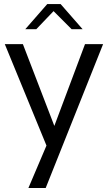

<svg xmlns="http://www.w3.org/2000/svg" viewBox="-20 -735 536 954"><path d="M214.8 -714.8H281.2L390.6 -589.8H335.9L246.1 -679.7L160.2 -589.8H105.5ZM3.9 -515.6H93.8L250 -109.4L402.3 -515.6H492.2L207 199.2H121.1L210.9 -11.7Z"/></svg>

Font: 和音 by 宁静之雨，公众号njzyshare
Style: Regular
Weight: 400
Designer: Steve Matteson
Foundry: Ascender Corporation
Version: Version 6.00;June 8, 2018;FontCreator 11.0.0.2388 32-bit